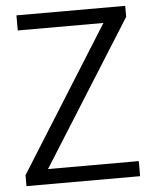

<svg xmlns="http://www.w3.org/2000/svg" viewBox="-51 -743 620 786"><g transform="rotate(-5 259.0 -350.0)"><path d="M26 -45 398 -638H46V-700H493V-655L120 -62H493V0H26Z"/></g></svg>

Font: Pathway Extreme 8pt Thin 12pt Light
Style: Regular
Weight: 300
Version: Version 1.001;gftools[0.9.26]